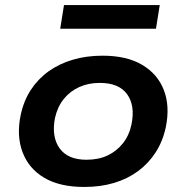

<svg xmlns="http://www.w3.org/2000/svg" viewBox="-20 -732 740 762"><path d="M314 10Q217 10 155.5 -26.5Q94 -63 69.5 -128Q45 -193 62 -275Q74 -332 102.5 -375.5Q131 -419 173 -449Q215 -479 269 -495Q323 -511 387 -511Q483 -511 544.5 -474.5Q606 -438 630.5 -374Q655 -310 638 -227Q626 -171 597.5 -127Q569 -83 527.5 -52.5Q486 -22 432.5 -6Q379 10 314 10ZM323 -98Q371 -98 407 -115Q443 -132 468 -163.5Q493 -195 502 -239Q517 -313 484.5 -358Q452 -403 376 -403Q331 -403 294.5 -386.5Q258 -370 233 -339Q208 -308 198 -263Q184 -189 216.5 -143.5Q249 -98 323 -98ZM219 -618 234 -712H614L599 -618Z"/></svg>

Font: Nunito Sans 7pt SemiExpanded
Style: Bold Italic
Weight: 700
Width: 6
Italic angle: -9°
Designer: Vernon Adams
Foundry: Vernon Adams
Version: Version 3.101;gftools[0.9.27]